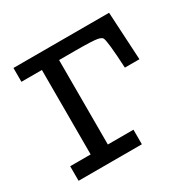

<svg xmlns="http://www.w3.org/2000/svg" viewBox="-112 -566 671 675"><g transform="rotate(-30 223.5 -229.0)"><path d="M22.9 0V-59.1H106V-401.9H22.9V-458H411.1L421.9 -263.2H362.8Q356.9 -377 349.1 -389.2Q345.2 -395 332 -397.9Q314 -401.9 243.2 -401.9H175.8V-59.1H279.8V0Z"/></g></svg>

Font: CMU Concrete
Style: Roman
Weight: 500
Version: Version 0.7.0